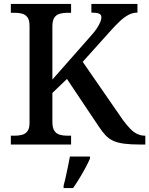

<svg xmlns="http://www.w3.org/2000/svg" viewBox="-20 -734 758 975"><path d="M35 0V-45H56Q76 -45 92.5 -49.5Q109 -54 119.5 -68Q130 -82 130 -110V-603Q130 -632 119.5 -646Q109 -660 92.5 -664.5Q76 -669 56 -669H35V-714H341V-669H320Q300 -669 283 -664Q266 -659 256 -644.5Q246 -630 246 -599V-330L439 -549Q461 -573 472.5 -591Q484 -609 489.5 -622.5Q495 -636 495 -646Q495 -660 482.5 -665Q470 -670 444 -670V-714H678V-670Q654 -670 632.5 -658.5Q611 -647 589 -626.5Q567 -606 542 -578L400 -420L604 -125Q624 -98 641.5 -80Q659 -62 677.5 -53.5Q696 -45 716 -45H718V0H695Q643 0 609.5 -4.5Q576 -9 554 -19.5Q532 -30 516 -47Q500 -64 482 -91L320 -333L246 -262V-115Q246 -85 256 -70Q266 -55 283 -50Q300 -45 320 -45H341V0ZM303 208Q309 187 314.5 161.5Q320 136 325.5 110Q331 84 335 61H437V71Q428 92 413.5 119Q399 146 382.5 173Q366 200 351 221H303Z"/></svg>

Font: Noto Serif Kannada Medium
Style: Regular
Weight: 500
Version: Version 2.003